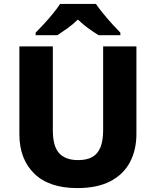

<svg xmlns="http://www.w3.org/2000/svg" viewBox="-20 -951 796 981"><path d="M677 -267Q677 -185 644 -122.5Q611 -60 544 -25Q477 10 375 10Q231 10 155 -64Q79 -138 79 -266V-714H250V-285Q250 -203 282.5 -168Q315 -133 379 -133Q424 -133 452 -149Q480 -165 493.5 -199Q507 -233 507 -286V-714H677ZM470 -931Q485 -909 507.5 -881.5Q530 -854 553.5 -828Q577 -802 595 -784V-771H484Q458 -787 431 -806.5Q404 -826 378 -851Q352 -826 325.5 -807Q299 -788 273 -771H162V-784Q181 -803 204.5 -828.5Q228 -854 250.5 -881.5Q273 -909 287 -931Z"/></svg>

Font: Noto Sans Devanagari ExtraBold
Style: Regular
Weight: 800
Version: Version 2.003